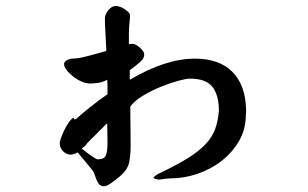

<svg xmlns="http://www.w3.org/2000/svg" viewBox="-20 -528 1040 648"><path d="M337.9 -256.8Q322.3 -249 305.7 -247.6Q289.1 -246.1 286.1 -246.1Q255.9 -246.1 223.6 -272.5L216.8 -278.3Q196.3 -297.9 196.3 -311.5Q196.3 -324.2 219.7 -330.1Q239.3 -330.1 258.8 -334.5Q278.3 -338.9 312.5 -348.6L336.9 -355.5L338.9 -356.4Q336.9 -400.4 335.4 -426.3Q334 -452.1 334 -466.8Q334 -471.7 336.9 -479Q339.8 -486.3 344.7 -492.7Q349.6 -499 356.4 -503.4Q363.3 -507.8 372.1 -507.8Q377 -507.8 385.3 -504.9Q393.6 -502 400.9 -497.1Q408.2 -492.2 413.6 -486.8Q418.9 -481.4 418.9 -476.6Q418.9 -467.8 417 -450.2Q415 -432.6 415 -412.1V-378.9Q419.9 -379.9 428.7 -379.9Q432.6 -379.9 439 -376.5Q445.3 -373 451.7 -367.7Q458 -362.3 462.4 -356Q466.8 -349.6 466.8 -344.7Q466.8 -331.1 453.6 -319.3Q440.4 -307.6 418 -291V-258.8Q539.1 -330.1 637.7 -330.1Q719.7 -330.1 764.2 -285.6Q808.6 -241.2 810.5 -158.2Q810.5 -153.3 810.5 -148.4Q810.5 -143.6 809.6 -138.7Q809.6 -91.8 787.1 -52.7Q764.6 -13.7 728.5 14.6Q692.4 43 646.5 58.6Q600.6 74.2 553.7 74.2Q542 74.2 525.9 77.1Q509.8 80.1 497.1 72.3Q503.9 63.5 518.6 56.6Q576.2 29.3 613.8 5.9Q651.4 -17.6 673.8 -41.5Q696.3 -65.4 706.1 -92.3Q715.8 -119.1 718.8 -154.3Q718.8 -207 696.8 -234.9Q674.8 -262.7 621.1 -262.7Q609.4 -262.7 582 -255.4Q554.7 -248 523.4 -235.4Q492.2 -222.7 463.4 -205.6Q434.6 -188.5 419.9 -168.9Q419.9 -165 419.9 -158.2Q419.9 -151.4 419.9 -137.2Q419.9 -123 420.4 -98.6Q420.9 -74.2 420.9 -36.1Q420.9 -4.9 416 19.5Q411.1 43.9 386.7 65.4Q364.3 84 351.6 92.3Q338.9 100.6 330.1 100.6Q318.4 100.6 312 90.8Q305.7 81.1 296.9 54.7Q293 46.9 277.8 29.3Q262.7 11.7 242.2 -13.7Q235.4 -9.8 228.5 -7.8Q221.7 -5.9 218.8 -5.9Q205.1 -5.9 193.4 -17.1Q181.6 -28.3 181.6 -43.9Q181.6 -49.8 185.5 -61.5Q189.5 -73.2 195.8 -86.4Q202.1 -99.6 210.4 -112.3Q218.8 -125 227.5 -130.9Q228.5 -128.9 229.5 -127.9Q230.5 -125 232.4 -125Q234.4 -125 236.3 -126Q256.8 -144.5 283.7 -166Q310.5 -187.5 342.8 -210Q342.8 -221.7 342.8 -235.4Q342.8 -249 341.8 -258.8ZM309.6 9.8Q332 9.8 337.4 -3.9Q342.8 -17.6 342.8 -45.9Q342.8 -62.5 342.3 -78.6Q341.8 -94.7 341.8 -111.3L338.9 -109.4L274.4 -44.9L267.6 -36.1L255.9 -26.4Q301.8 9.8 309.6 9.8Z"/></svg>

Font: JasonHandwriting1
Style: Regular
Weight: 400
Version: Version 1.48.20